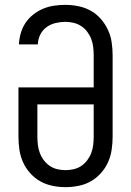

<svg xmlns="http://www.w3.org/2000/svg" viewBox="-20 -763 540 791"><path d="M250 8Q223 8 196 2.5Q169 -3 146 -16Q123 -29 104.5 -49.5Q86 -70 75 -94.5Q64 -119 60 -146Q56 -173 56 -200V-403H366V-535Q366 -552 364 -569Q362 -586 356 -602Q350 -618 339.5 -632Q329 -646 314.5 -655.5Q300 -665 283 -669Q266 -673 249 -673Q229 -673 208.5 -668Q188 -663 171.5 -651Q155 -639 145.5 -619.5Q136 -600 136 -580H58Q59 -603 65.5 -626Q72 -649 85 -668.5Q98 -688 117 -703Q136 -718 157.5 -727Q179 -736 202.5 -739.5Q226 -743 249 -743Q276 -743 303 -737.5Q330 -732 353.5 -719Q377 -706 395 -685.5Q413 -665 424.5 -640.5Q436 -616 440 -589Q444 -562 444 -535V-200Q444 -173 440 -146Q436 -119 425 -94.5Q414 -70 395.5 -49.5Q377 -29 354 -16Q331 -3 304 2.5Q277 8 250 8ZM250 -62Q267 -62 284 -66Q301 -70 315 -79.5Q329 -89 339.5 -103Q350 -117 356 -133Q362 -149 364 -166Q366 -183 366 -200V-333H134V-200Q134 -183 136 -166Q138 -149 144 -133Q150 -117 160.5 -103Q171 -89 185 -79.5Q199 -70 216 -66Q233 -62 250 -62Z"/></svg>

Font: Iosevka SS04
Style: Regular
Weight: 400
Monospace: yes
Designer: Belleve Invis
Foundry: Belleve Invis
Version: Version 19.0.0; ttfautohint (v1.8.4)